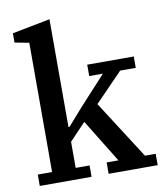

<svg xmlns="http://www.w3.org/2000/svg" viewBox="-85 -829 766 898"><g transform="rotate(-10 298.5 -380.0)"><path d="M31 -54H99V-668L31 -681V-725L211 -760V-248H216L290 -332L413 -466H348V-520H569V-466H495L363 -330L540 -54H591V0H358V-54H414L288 -259L211 -178V-54H277V0H31Z"/></g></svg>

Font: IBM Plex Serif Medium
Style: Regular
Weight: 500
Designer: Mike Abbink, Paul van der Laan, Pieter van Rosmalen
Foundry: Bold Monday
Version: Version 2.5